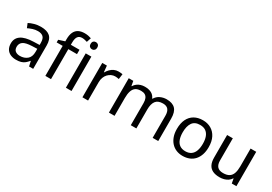

<svg xmlns="http://www.w3.org/2000/svg" viewBox="29 -1674 3676 2593"><g transform="rotate(30 1867.0 -377.5)"><path d="M288 -545Q386 -545 433 -502Q480 -459 480 -365V0H416L399 -76H395Q372 -47 347.5 -27.5Q323 -8 291.5 1Q260 10 215 10Q167 10 128.5 -7Q90 -24 68 -59.5Q46 -95 46 -149Q46 -229 109 -272.5Q172 -316 303 -320L394 -323V-355Q394 -422 365 -448Q336 -474 283 -474Q241 -474 203 -461.5Q165 -449 132 -433L105 -499Q140 -518 188 -531.5Q236 -545 288 -545ZM314 -259Q214 -255 175.5 -227Q137 -199 137 -148Q137 -103 164.5 -82Q192 -61 235 -61Q303 -61 348 -98.5Q393 -136 393 -214V-262Z M893 -468H758V0H670V-468H576V-509L670 -539V-570Q670 -639 690.5 -682Q711 -725 750 -745Q789 -765 844 -765Q876 -765 902.5 -759.5Q929 -754 948 -747L925 -678Q909 -683 888 -688Q867 -693 845 -693Q801 -693 779.5 -663.5Q758 -634 758 -571V-536H893Z M1078 -536V0H990V-536ZM1035 -737Q1055 -737 1070.5 -723.5Q1086 -710 1086 -681Q1086 -653 1070.5 -639Q1055 -625 1035 -625Q1013 -625 998 -639Q983 -653 983 -681Q983 -710 998 -723.5Q1013 -737 1035 -737Z M1498 -546Q1513 -546 1530.5 -544.5Q1548 -543 1561 -540L1550 -459Q1537 -462 1521.5 -464Q1506 -466 1492 -466Q1461 -466 1433 -453Q1405 -440 1383 -416.5Q1361 -393 1348.5 -360Q1336 -327 1336 -286V0H1248V-536H1320L1330 -438H1334Q1351 -468 1375 -492.5Q1399 -517 1430 -531.5Q1461 -546 1498 -546Z M2249 -546Q2340 -546 2385 -499.5Q2430 -453 2430 -349V0H2343V-345Q2343 -408 2316.5 -440Q2290 -472 2234 -472Q2156 -472 2122.5 -427Q2089 -382 2089 -296V0H2002V-345Q2002 -387 1990 -415.5Q1978 -444 1954 -458Q1930 -472 1892 -472Q1838 -472 1807 -449.5Q1776 -427 1762.5 -384Q1749 -341 1749 -278V0H1661V-536H1732L1745 -463H1750Q1767 -491 1791.5 -509.5Q1816 -528 1846 -537Q1876 -546 1908 -546Q1970 -546 2011.5 -524Q2053 -502 2072 -456H2077Q2104 -502 2150.5 -524Q2197 -546 2249 -546Z M3062 -269Q3062 -202 3044.5 -150.5Q3027 -99 2994.5 -63Q2962 -27 2915.5 -8.5Q2869 10 2812 10Q2759 10 2714 -8.5Q2669 -27 2636 -63Q2603 -99 2584.5 -150.5Q2566 -202 2566 -269Q2566 -358 2596 -419.5Q2626 -481 2682 -513.5Q2738 -546 2815 -546Q2888 -546 2943.5 -513.5Q2999 -481 3030.5 -419.5Q3062 -358 3062 -269ZM2657 -269Q2657 -206 2673.5 -159.5Q2690 -113 2725 -88Q2760 -63 2814 -63Q2868 -63 2903 -88Q2938 -113 2954.5 -159.5Q2971 -206 2971 -269Q2971 -333 2954 -378Q2937 -423 2902.5 -447.5Q2868 -472 2813 -472Q2731 -472 2694 -418Q2657 -364 2657 -269Z M3649 -536V0H3577L3564 -71H3560Q3543 -43 3516 -25Q3489 -7 3457 1.5Q3425 10 3390 10Q3326 10 3282.5 -10.5Q3239 -31 3217 -74Q3195 -117 3195 -185V-536H3284V-191Q3284 -127 3313 -95Q3342 -63 3403 -63Q3463 -63 3497.5 -85.5Q3532 -108 3546.5 -151.5Q3561 -195 3561 -257V-536Z"/></g></svg>

Font: Noto Sans Gurmukhi
Style: Regular
Weight: 400
Designer: Jelle Bosma - Monotype Design Team
Foundry: Monotype Imaging Inc.
Version: Version 2.003